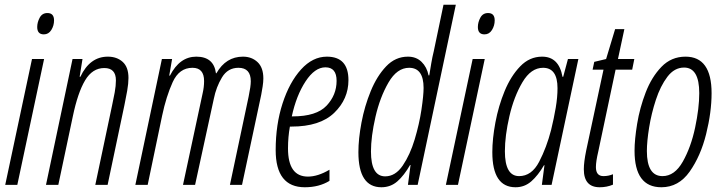

<svg xmlns="http://www.w3.org/2000/svg" viewBox="-20 -780 3048 810"><path d="M208 -694Q208 -725 180 -725Q158 -725 147.5 -705.5Q137 -686 137 -666Q137 -635 165 -635Q185 -635 196.5 -653.5Q208 -672 208 -694ZM53 0 166 -531H115L2 0Z M226 0 287 -288Q308 -389 339 -441Q370 -493 420 -493Q469 -493 469 -441Q469 -418 464 -390.5Q459 -363 453 -336L382 0H434L505 -337Q511 -365 516.5 -396.5Q522 -428 522 -451Q522 -497 497.5 -519Q473 -541 435 -541Q359 -541 319 -456H316L328 -531H286L174 0Z M603 0 664 -292Q681 -373 708.5 -433.5Q736 -494 792 -494Q841 -494 841 -438Q841 -413 835 -387L752 0H803L882 -363Q892 -413 916.5 -453.5Q941 -494 986 -494Q1038 -494 1038 -437Q1038 -416 1029 -373L950 0H1001L1082 -380Q1085 -396 1088 -415Q1091 -434 1091 -449Q1091 -495 1066.5 -518Q1042 -541 1005 -541Q933 -541 893 -471H891Q882 -541 808 -541Q738 -541 697 -461H694L706 -531H663L551 0Z M1370 -17V-64Q1321 -35 1279 -35Q1195 -35 1195 -154Q1195 -202 1203 -246H1210Q1330 -246 1390 -304Q1450 -362 1450 -442Q1450 -541 1359 -541Q1299 -541 1250 -487Q1201 -433 1172 -343.5Q1143 -254 1143 -147Q1143 10 1266 10Q1326 10 1370 -17ZM1353 -496Q1400 -496 1400 -439Q1400 -379 1357.5 -334Q1315 -289 1215 -289H1211Q1230 -377 1269 -436.5Q1308 -496 1353 -496Z M1545 -141Q1545 -204 1564 -287Q1583 -370 1619 -432Q1655 -494 1706 -494Q1767 -494 1767 -409Q1767 -378 1758 -317.5Q1749 -257 1729.5 -192Q1710 -127 1679 -81.5Q1648 -36 1605 -36Q1545 -36 1545 -141ZM1710 -84H1712L1701 0H1742L1903 -760H1851L1810 -564Q1804 -540 1799.5 -513.5Q1795 -487 1791 -462H1788Q1781 -497 1758.5 -519Q1736 -541 1701 -541Q1648 -541 1609 -500Q1570 -459 1544 -395.5Q1518 -332 1505 -263Q1492 -194 1492 -138Q1492 10 1589 10Q1628 10 1656.5 -15Q1685 -40 1710 -84Z M2067 -694Q2067 -725 2039 -725Q2017 -725 2006.5 -705.5Q1996 -686 1996 -666Q1996 -635 2024 -635Q2044 -635 2055.5 -653.5Q2067 -672 2067 -694ZM1912 0 2025 -531H1974L1861 0Z M2110 -142Q2110 -207 2129 -289.5Q2148 -372 2184 -433Q2220 -494 2271 -494Q2332 -494 2332 -408Q2332 -370 2324.5 -325.5Q2317 -281 2305 -232Q2286 -158 2254.5 -97.5Q2223 -37 2170 -37Q2110 -37 2110 -142ZM2275 -83H2277L2266 0H2307L2420 -531H2376L2356 -456H2353Q2338 -541 2267 -541Q2214 -541 2174.5 -500Q2135 -459 2109 -396Q2083 -333 2070 -263.5Q2057 -194 2057 -138Q2057 10 2155 10Q2193 10 2221.5 -15Q2250 -40 2275 -83Z M2566 -1V-45Q2547 -37 2526 -37Q2494 -37 2494 -75Q2494 -99 2504 -141L2577 -486H2647L2656 -531H2587L2614 -657H2575L2537 -531L2487 -519L2480 -486H2526L2453 -145Q2443 -96 2443 -66Q2443 10 2510 10Q2540 10 2566 -1Z M2982 -387Q2982 -541 2872 -541Q2812 -541 2770.5 -498Q2729 -455 2704 -390Q2679 -325 2668 -258Q2657 -191 2657 -144Q2657 10 2770 10Q2843 10 2889.5 -56Q2936 -122 2959 -214.5Q2982 -307 2982 -387ZM2709 -143Q2709 -183 2718.5 -242Q2728 -301 2747 -359Q2766 -417 2795.5 -456Q2825 -495 2866 -495Q2930 -495 2930 -387Q2930 -324 2912.5 -241.5Q2895 -159 2860.5 -98Q2826 -37 2775 -37Q2709 -37 2709 -143Z"/></svg>

Font: Noto Sans Display Condensed Light
Style: Italic
Weight: 300
Width: 3
Designer: Monotype Design team
Foundry: Monotype Imaging Inc.
Version: 1.000